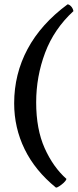

<svg xmlns="http://www.w3.org/2000/svg" viewBox="-20 -763 357 881"><path d="M237 98Q141 20 93 -78.5Q45 -177 45 -289Q45 -423 106.5 -538Q168 -653 290 -743Q297 -743 305.5 -734.5Q314 -726 317 -712Q228 -630 187 -521Q146 -412 146 -293Q146 -170 185 -83Q224 4 285 58Q282 67 272 76Q262 85 252 91.5Q242 98 237 98Z"/></svg>

Font: Julee
Style: Regular
Weight: 400
Designer: Julian Tunni
Foundry: Julian Tunni
Version: Version 1.002; ttfautohint (v1.8.4.7-5d5b);gftools[0.9.23]